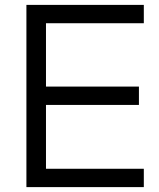

<svg xmlns="http://www.w3.org/2000/svg" viewBox="-20 -765 652 785"><path d="M88 0H568V-75H168V-336H548V-411H168V-670H568V-745H88Z"/></svg>

Font: Mluvka
Style: Regular
Weight: 400
Designer: Modified by Jiří Krblich, Original typeface by Gumpita Rahayu
Foundry: Gumpita Rahayu & Jiří Krblich
Version: Version 2.000;Glyphs 3.1.1 (3134)